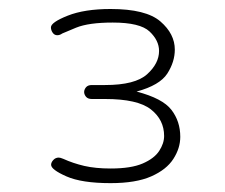

<svg xmlns="http://www.w3.org/2000/svg" viewBox="-20 -565 502 429"><path d="M227.1 -155.8Q162.6 -155.8 128.4 -170.9Q94.2 -186 94.2 -196.8Q94.2 -202.1 99.1 -207.5Q104 -212.9 111.3 -212.9Q114.7 -212.9 121.6 -210Q143.1 -200.2 168.2 -194.3Q193.4 -188.5 227.1 -188.5Q272.9 -188.5 298.8 -199.7Q324.7 -210.9 335.7 -227.8Q346.7 -244.6 346.7 -261.2Q346.7 -297.4 317.1 -320.6Q287.6 -343.8 214.8 -343.8H185.1Q176.3 -343.8 172.1 -348.9Q168 -354 168 -359.4Q168 -364.7 172.1 -369.9Q176.3 -375 185.1 -375H214.8Q282.2 -375 308.8 -399.2Q335.4 -423.3 335.4 -451.2Q335.4 -474.6 314.2 -494.6Q293 -514.6 231.9 -514.6Q178.2 -514.6 150.1 -503.2Q122.1 -491.7 119.1 -490.2Q113.8 -486.3 107.9 -486.3Q101.6 -486.3 97.7 -491.9Q93.8 -497.6 93.8 -503.9Q93.8 -515.1 131.3 -530Q168.9 -544.9 227.1 -544.9Q306.2 -544.9 338.4 -517.1Q370.6 -489.3 370.6 -454.1Q370.6 -426.8 353.8 -400.6Q336.9 -374.5 285.2 -360.4Q343.3 -345.2 363 -319.6Q382.8 -293.9 382.8 -259.3Q382.8 -233.9 367.4 -210Q352.1 -186 317.9 -170.9Q283.7 -155.8 227.1 -155.8Z"/></svg>

Font: Gruppo
Style: Regular
Weight: 400
Designer: Vernon Adams
Foundry: Vernon Adams
Version: Version 1.001; ttfautohint (v1.8.4.7-5d5b);gftools[0.9.28]